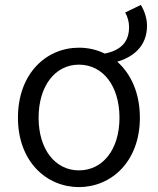

<svg xmlns="http://www.w3.org/2000/svg" viewBox="-20 -748 642 781"><path d="M301 -55C204 -55 137 -141 137 -269C137 -398 204 -485 301 -485C399 -485 466 -398 466 -269C466 -141 399 -55 301 -55ZM301 13C433 13 549 -91 549 -269C549 -371 512 -448 457 -497C519 -515 578 -558 578 -643C578 -673 568 -703 553 -728L489 -697C500 -679 505 -657 505 -638C505 -576 470 -543 406 -530C374 -546 338 -554 301 -554C169 -554 53 -450 53 -269C53 -91 169 13 301 13Z"/></svg>

Font: Noto Sans JP DemiLight
Style: Regular
Weight: 350
Designer: Ryoko NISHIZUKA 西塚涼子 (kana, bopomofo & ideographs); Paul D. Hunt (Latin, Greek & Cyrillic); Sandoll Communications 산돌커뮤니
Foundry: Adobe
Version: Version 2.004;hotconv 1.0.118;makeotfexe 2.5.65603